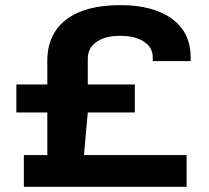

<svg xmlns="http://www.w3.org/2000/svg" viewBox="-20 -719 803 739"><path d="M71.8 0V-122.1H162.1V-286.1H43V-394H162.1V-484.9Q162.1 -587.9 234.9 -643.6Q307.6 -699.2 442.9 -699.2Q569.8 -699.2 641.8 -646.7Q713.9 -594.2 713.9 -497.1V-483.9H567.9V-498Q567.9 -536.6 533.9 -558.8Q500 -581.1 442.9 -581.1Q384.8 -581.1 351.3 -557.6Q317.9 -534.2 317.9 -493.2V-394H499V-286.1H317.9L303.2 -122.1H698.2V0Z"/></svg>

Font: Archivo Expanded
Style: Bold
Weight: 700
Width: 7
Designer: Hector Gatti
Foundry: Omnibus-Type
Version: Version 2.001